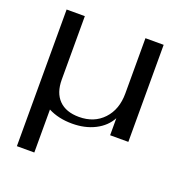

<svg xmlns="http://www.w3.org/2000/svg" viewBox="-125 -600 867 911"><g transform="rotate(20 308.5 -145.0)"><path d="M548 -490V0H456V-86Q432 -41 382 -15.5Q332 10 267 10Q198 10 146 -17V200H58V-490H150V-170Q150 -103 185.5 -67Q221 -31 287 -31Q363 -31 409.5 -80.5Q456 -130 456 -211V-490Z"/></g></svg>

Font: Fahkwang
Style: Regular
Weight: 400
Version: Version 1.000; ttfautohint (v1.6)